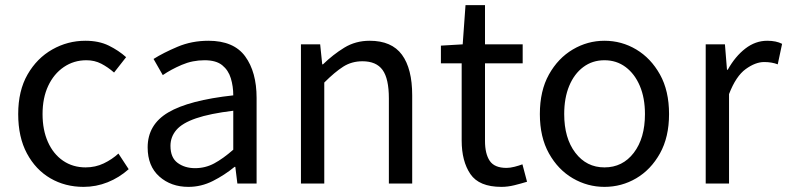

<svg xmlns="http://www.w3.org/2000/svg" viewBox="-20 -716 3071 749"><path d="M306 13Q234 13 176.5 -20.5Q119 -54 85 -117.5Q51 -181 51 -271Q51 -362 87.5 -425.5Q124 -489 184 -523Q244 -557 313 -557Q366 -557 404.5 -538Q443 -519 472 -493L425 -433Q401 -454 375 -467.5Q349 -481 317 -481Q268 -481 229 -454.5Q190 -428 168 -381Q146 -334 146 -271Q146 -209 167 -162Q188 -115 226 -89Q264 -63 314 -63Q352 -63 384.5 -78.5Q417 -94 442 -117L482 -56Q445 -23 400 -5Q355 13 306 13Z M715 13Q647 13 601.5 -27.5Q556 -68 556 -141Q556 -230 636.5 -277.5Q717 -325 890 -344Q890 -379 880.5 -410.5Q871 -442 847 -461.5Q823 -481 778 -481Q731 -481 689 -463Q647 -445 615 -423L579 -486Q617 -510 672.5 -533.5Q728 -557 793 -557Q892 -557 936.5 -496Q981 -435 981 -334V0H906L898 -65H895Q856 -33 810.5 -10Q765 13 715 13ZM741 -60Q781 -60 815.5 -78.5Q850 -97 890 -132V-284Q799 -273 745 -254.5Q691 -236 668 -209Q645 -182 645 -147Q645 -101 673 -80.5Q701 -60 741 -60Z M1154 0V-543H1229L1237 -465H1240Q1279 -503 1323 -530Q1367 -557 1422 -557Q1508 -557 1548 -502.5Q1588 -448 1588 -344V0H1497V-332Q1497 -409 1472.5 -443Q1448 -477 1394 -477Q1352 -477 1319 -456Q1286 -435 1245 -394V0Z M1936 13Q1849 13 1815 -37Q1781 -87 1781 -168V-469H1700V-538L1785 -543L1796 -696H1872V-543H2019V-469H1872V-166Q1872 -116 1890.5 -88.5Q1909 -61 1956 -61Q1970 -61 1987.5 -65.5Q2005 -70 2018 -75L2036 -7Q2013 0 1987 6.5Q1961 13 1936 13Z M2338 13Q2272 13 2214.5 -20.5Q2157 -54 2121.5 -117.5Q2086 -181 2086 -271Q2086 -362 2121.5 -425.5Q2157 -489 2214.5 -523Q2272 -557 2338 -557Q2405 -557 2462 -523Q2519 -489 2554.5 -425.5Q2590 -362 2590 -271Q2590 -181 2554.5 -117.5Q2519 -54 2462 -20.5Q2405 13 2338 13ZM2338 -63Q2409 -63 2452.5 -120Q2496 -177 2496 -271Q2496 -334 2476 -381Q2456 -428 2420.5 -454.5Q2385 -481 2338 -481Q2291 -481 2255.5 -454.5Q2220 -428 2200.5 -381Q2181 -334 2181 -271Q2181 -177 2224.5 -120Q2268 -63 2338 -63Z M2733 0V-543H2808L2816 -444H2819Q2848 -496 2887.5 -526.5Q2927 -557 2973 -557Q3008 -557 3031 -545L3014 -465Q2991 -474 2961 -474Q2927 -474 2889 -446.5Q2851 -419 2824 -349V0Z"/></svg>

Font: Source Han Sans SC
Style: Regular
Weight: 400
Designer: Ryoko NISHIZUKA 西塚涼子 (kana, bopomofo & ideographs); Paul D. Hunt (Latin, Greek & Cyrillic); Sandoll Communications 산돌커뮤니
Foundry: Adobe
Version: Version 2.002;hotconv 1.0.116;makeotfexe 2.5.65601; ttfautoh